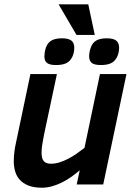

<svg xmlns="http://www.w3.org/2000/svg" viewBox="-20 -856 622 891"><path d="M244.1 -512.2 184.1 -230Q178.7 -203.6 175.8 -183.3Q172.9 -163.1 172.9 -147.9Q172.9 -118.7 183.8 -107.4Q194.8 -96.2 216.8 -96.2Q235.8 -96.2 255.6 -102.3Q275.4 -108.4 295.4 -118.7Q315.4 -128.9 334.7 -142.3Q354 -155.8 372.1 -169.9L443.8 -512.2H566.9L459 0H335.9L350.1 -65.9Q331.1 -49.3 310.1 -34.7Q289.1 -20 266.8 -9Q244.6 2 221.4 8.5Q198.2 15.1 174.8 15.1Q137.2 15.1 112.1 5.1Q86.9 -4.9 71.8 -21.7Q56.6 -38.6 50.3 -60.8Q43.9 -83 43.9 -106.9Q43.9 -129.9 46.9 -152.3Q49.8 -174.8 53.2 -189L121.1 -512.2ZM335 -693.8 252 -835.9H389.6L419.9 -693.8ZM324.7 -634.8Q324.7 -624.5 322.5 -613Q320.3 -601.6 314.9 -590.8Q304.2 -570.3 286.4 -562.3Q268.6 -554.2 240.7 -554.2Q225.1 -554.2 214.6 -556.6Q204.1 -559.1 197.8 -564.2Q191.4 -569.3 188.7 -577.1Q186 -585 186 -595.2Q186 -602.5 187.7 -613.8Q189.5 -625 193.8 -637.2Q202.6 -659.7 220.5 -668.9Q238.3 -678.2 267.6 -678.2Q298.3 -678.2 311.5 -667.5Q324.7 -656.7 324.7 -634.8ZM532.7 -634.8Q532.7 -624.5 530.5 -613Q528.3 -601.6 522.9 -590.8Q512.2 -570.3 494.4 -562.3Q476.6 -554.2 448.7 -554.2Q417 -554.2 405.3 -564.5Q393.6 -574.7 393.6 -595.2Q393.6 -602.5 395.5 -613.8Q397.5 -625 401.9 -637.2Q410.6 -659.7 428.5 -668.9Q446.3 -678.2 475.6 -678.2Q506.3 -678.2 519.5 -667.5Q532.7 -656.7 532.7 -634.8Z"/></svg>

Font: Clear Sans
Style: Bold Italic
Weight: 700
Italic angle: -12°
Foundry: Intel Corporation
Version: Version 1.00